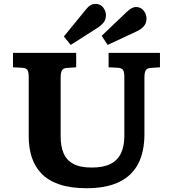

<svg xmlns="http://www.w3.org/2000/svg" viewBox="-20 -979 911 1013"><path d="M437.5 14Q352 14 293.5 -6Q235 -26 199.5 -62.5Q164 -99 147.7 -149Q131.5 -199 131.5 -258.5V-573Q131.5 -599 124.7 -609.7Q118 -620.5 95.5 -621.5L48.5 -624V-700H382V-624L332.5 -620.5Q314.5 -619.5 307.3 -608.5Q300 -597.5 300 -569.5V-259Q300 -207.5 315.3 -171Q330.5 -134.5 366.3 -114.8Q402 -95 464 -95Q526 -95 563.7 -114.5Q601.5 -134 618.7 -171.3Q636 -208.5 636 -261V-573Q636 -599 629.2 -609.7Q622.5 -620.5 600 -621.5L553 -624V-700H824V-624L774.5 -620.5Q756.5 -619.5 749.3 -608.5Q742 -597.5 742 -569.5V-271.5Q742 -176 707.8 -112.5Q673.5 -49 606 -17.5Q538.5 14 437.5 14ZM353 -742 317 -786.5 432 -927.5Q446 -945 458.2 -951.8Q470.5 -958.5 483 -958.5Q510 -958.5 524.5 -939.3Q539 -920 539 -899Q539 -877 527.3 -861.3Q515.5 -845.5 490.5 -829.5ZM548 -742 516.5 -790 647.5 -915Q663 -929.5 674.5 -935.8Q686 -942 697.5 -942Q722 -942 737.5 -923.5Q753 -905 753 -880.5Q753 -858.5 740 -842Q727 -825.5 701 -813.5Z"/></svg>

Font: Literata Variable Black
Style: Regular
Weight: 900
Designer: Latin by Veronika Burian and Jose Scaglione. Greek by Irene Vlachou. Cyrillic by Vera Evstafieva.
Foundry: TypeTogether
Version: Version 3.021